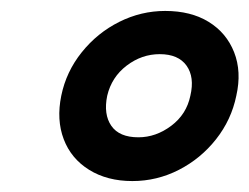

<svg xmlns="http://www.w3.org/2000/svg" viewBox="-20 -730 456 351"><path d="M222 -399Q176 -399 143 -419.5Q110 -440 96.5 -475.5Q83 -511 92 -555Q101 -599 129.5 -634.5Q158 -670 198 -690Q238 -710 282 -710Q329 -710 361.5 -690Q394 -670 408 -634.5Q422 -599 412 -555Q403 -511 375 -475.5Q347 -440 307 -419.5Q267 -399 222 -399ZM233 -479Q265 -479 293 -500Q321 -521 328 -555Q336 -589 321 -610Q306 -631 272 -631Q239 -631 211.5 -610Q184 -589 176 -555Q169 -521 183.5 -500Q198 -479 233 -479Z"/></svg>

Font: Rubik Medium
Style: Italic
Weight: 500
Italic angle: -12°
Designer: Hubert and Fischer
Foundry: Hubert and Fischer
Version: Version 2.300;gftools[0.9.30]